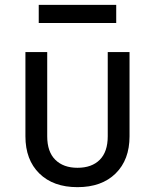

<svg xmlns="http://www.w3.org/2000/svg" viewBox="-20 -765 640 793"><path d="M300 8Q200 8 142.5 -48.5Q85 -105 85 -202V-550H175V-202Q175 -138 208.5 -105Q242 -72 300 -72Q359 -72 392 -105Q425 -138 425 -202V-550H515V-202Q515 -105 457.5 -48.5Q400 8 300 8ZM140 -670V-745H460V-670Z"/></svg>

Font: Tiny
Style: Regular
Weight: 400
Designer: Philipp Nurullin, Konstantin Bulenkov
Foundry: JetBrains
Version: Version 2.251; ttfautohint (v1.8.4.7-5d5b)